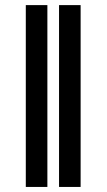

<svg xmlns="http://www.w3.org/2000/svg" viewBox="-20 -739 422 759"><path d="M167.3 0H82V-718.8H167.3ZM298.7 0H213.4V-718.8H298.7Z"/></svg>

Font: Linik Sans SemiBold
Style: Regular
Weight: 600
Designer: Fonts by Rasmus Andersson / Changes by Cristiano Sobral with parts from Marc Monis
Foundry: rsms
Version: Version 3.020; ttfautohint (v1.6)